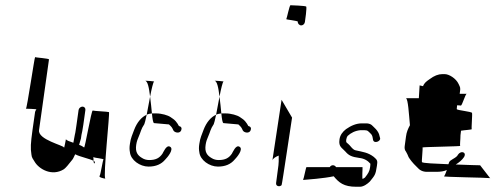

<svg xmlns="http://www.w3.org/2000/svg" viewBox="-20 -705 1925 733"><path d="M79 -290C79 -290 121 -289 119 -287C117 -285 115 -282 114 -278L104 -208C97 -157 96 -140 100 -115C101 -103 106 -98 112 -88C128 -60 178 -30 224 -59C231 -64 241 -76 255 -94C259 -98 262 -106 267 -116C286 -106 323 -99 337 -91C337 -97 337 -102 336 -105C343 -102 377 -99 375 -96C372 -92 364 -39 361 -35C354 -28 375 -24 382 -23C373 -32 400 -275 396 -277C392 -279 339 -281 334 -283C329 -285 304 -138 301 -142C297 -145 291 -149 282 -152C284 -160 287 -168 289 -176L291 -190C293 -197 295 -209 298 -228L306 -285C307 -292 302 -298 295 -298C288 -298 281 -292 280 -285L272 -228C269 -210 268 -198 266 -192L260 -160C246 -165 232 -169 232 -174C232 -178 225 -134 224 -142C223 -150 124 -172 129 -208L167 -478C168 -482 116 -485 114 -487C112 -489 83 -290 79 -290ZM337 -91C338 -83 339 -77 342 -84C343 -86 342 -89 337 -91ZM382 -23C384 -23 385 -23 382 -23Z M476 -156C474 -144 474 -134 476 -124C479 -94 514 -69 547 -69C575 -69 596 -78 611 -96C619 -104 646 -136 629 -145C615 -153 604 -124 600 -118C589 -102 575 -94 550 -94C541 -94 531 -96 522 -102C505 -112 496 -125 500 -152C502 -166 506 -175 509 -182C518 -202 518 -212 531 -231C532 -233 536 -247 540 -267C520 -258 503 -238 492 -209C486 -192 479 -179 476 -156ZM533 -397C544 -397 549 -369 553 -336C559 -367 565 -392 568 -393C574 -395 533 -397 533 -397ZM540 -267C546 -270 552 -271 560 -272C558 -291 556 -315 553 -336C549 -313 544 -287 540 -267ZM560 -272C562 -252 564 -237 568 -235L625 -230C636 -220 637 -218 642 -207C647 -198 667 -194 672 -208C675 -216 672 -222 663 -224C659 -231 657 -235 651 -242C643 -251 640 -251 631 -258C621 -265 597 -272 577 -272Z M741 -156C739 -144 739 -134 741 -124C744 -94 779 -69 812 -69C840 -69 861 -78 876 -96C884 -104 911 -136 894 -145C880 -153 869 -124 865 -118C854 -102 840 -94 815 -94C806 -94 796 -96 787 -102C770 -112 761 -125 765 -152C767 -166 771 -175 774 -182C783 -202 783 -212 796 -231C797 -233 801 -247 805 -267C785 -258 768 -238 757 -209C751 -192 744 -179 741 -156ZM798 -397C809 -397 814 -369 818 -336C824 -367 830 -392 833 -393C839 -395 798 -397 798 -397ZM805 -267C811 -270 817 -271 825 -272C823 -291 821 -315 818 -336C814 -313 809 -287 805 -267ZM825 -272C827 -252 829 -237 833 -235L890 -230C901 -220 902 -218 907 -207C912 -198 932 -194 937 -208C940 -216 937 -222 928 -224C924 -231 922 -235 916 -242C908 -251 905 -251 896 -258C886 -265 862 -272 842 -272Z M1073 -632C1071 -630 1118 -626 1117 -622C1116 -615 1123 -608 1130 -608C1137 -608 1143 -614 1144 -621C1145 -625 1152 -677 1149 -680C1146 -683 1093 -685 1089 -685C1085 -685 1075 -634 1073 -632ZM1020 -91V-93ZM1020 -93C1022 -100 1033 -107 1044 -111V-89L1043 -74L1034 -6C1033 1 1038 6 1045 6C1049 6 1053 4 1055 2C1057 0 1094 -252 1095 -256L1055 -324Z M1137 -18C1151 -19 1217 -24 1254 -32C1274 -8 1292 8 1340 8H1354C1368 8 1383 -3 1392 -12C1410 -35 1414 -36 1419 -72C1422 -91 1421 -94 1407 -106C1385 -123 1365 -125 1338 -131C1326 -133 1317 -150 1309 -156C1303 -161 1300 -161 1302 -173C1303 -179 1305 -183 1307 -186C1320 -198 1336 -206 1356 -208H1371C1385 -208 1386 -203 1394 -196C1402 -189 1402 -183 1404 -172C1407 -154 1435 -166 1431 -178L1427 -193C1424 -201 1418 -210 1409 -218C1401 -225 1399 -232 1381 -234H1361C1341 -234 1321 -226 1301 -212C1288 -202 1278 -189 1276 -172C1272 -144 1286 -141 1299 -126C1311 -112 1322 -106 1352 -102C1370 -100 1384 -92 1394 -80C1394 -78 1394 -73 1393 -67C1391 -51 1385 -42 1374 -28C1373 -26 1369 -25 1365 -22C1361 -19 1365 -67 1364 -67H1263C1257 -77 1244 -76 1239 -67H1150C1148 -67 1140 -23 1137 -18ZM1137 -18C1134 -18 1134 -18 1137 -18Z M1530 -330C1538 -326 1541 -271 1545 -227C1538 -214 1532 -201 1530 -184L1525 -147C1524 -139 1525 -132 1530 -126C1533 -121 1538 -111 1540 -105C1545 -97 1554 -84 1572 -67C1582 -55 1594 -49 1610 -49H1646C1662 -49 1675 -51 1686 -56C1682 -44 1677 -33 1675 -32C1670 -29 1838 -27 1851 -25L1813 -74C1809 -74 1767 -75 1720 -77C1733 -85 1744 -94 1752 -106C1762 -124 1740 -132 1728 -114C1725 -106 1712 -100 1706 -96C1698 -90 1696 -92 1692 -78C1642 -80 1594 -82 1591 -86C1589 -88 1595 -140 1593 -142C1591 -144 1739 -146 1737 -148C1735 -150 1738 -173 1738 -189C1738 -192 1739 -194 1739 -197L1740 -206C1750 -208 1783 -210 1781 -212C1779 -215 1784 -269 1782 -274C1780 -279 1726 -284 1724 -288C1723 -289 1725 -295 1725 -303C1734 -303 1738 -302 1739 -302C1744 -300 1756 -346 1762 -347H1735L1737 -363C1738 -373 1733 -378 1731 -384C1721 -406 1694 -422 1678 -422H1668C1654 -422 1637 -416 1619 -402C1609 -395 1600 -389 1595 -376L1582 -379L1579 -330ZM1762 -348C1762 -348 1762 -347 1762 -347C1762 -347 1762 -348 1762 -348ZM1851 -25C1852 -25 1851 -24 1850 -24C1850 -24 1851 -25 1851 -25Z"/></svg>

Font: FailCity
Style: OBL
Weight: 400
Version: Version 1